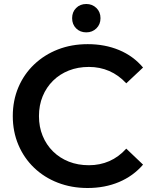

<svg xmlns="http://www.w3.org/2000/svg" viewBox="-20 -931 758 961"><path d="M418 10Q338 10 269.5 -16.5Q201 -43 150.5 -91.5Q100 -140 72 -206Q44 -272 44 -350Q44 -428 72 -494Q100 -560 151 -608.5Q202 -657 270 -683.5Q338 -710 419 -710Q505 -710 576 -680.5Q647 -651 696 -593L612 -514Q574 -555 527 -575.5Q480 -596 425 -596Q370 -596 324.5 -578Q279 -560 245.5 -527Q212 -494 193.5 -449Q175 -404 175 -350Q175 -296 193.5 -251Q212 -206 245.5 -173Q279 -140 324.5 -122Q370 -104 425 -104Q480 -104 527 -124.5Q574 -145 612 -187L696 -107Q647 -50 576 -20Q505 10 418 10ZM412 -769Q381 -769 361 -789Q341 -809 341 -840Q341 -871 361 -891Q381 -911 412 -911Q442 -911 462.5 -891Q483 -871 483 -840Q483 -809 462.5 -789Q442 -769 412 -769Z"/></svg>

Font: Montserrat Thin SemiBold
Style: Regular
Weight: 600
Version: Version 9.000